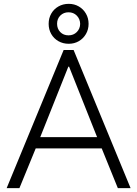

<svg xmlns="http://www.w3.org/2000/svg" viewBox="-20 -980 715 1000"><path d="M311.5 -719.7H363.3L660.2 0H593.8L509.8 -207H166L81.1 0H14.6ZM233.4 -855.5Q233.4 -885.3 246.8 -908.9Q260.3 -932.6 284.2 -946.3Q308.1 -960 337.9 -960Q367.2 -960 390.6 -946.3Q414.1 -932.6 427.7 -908.9Q441.4 -885.3 441.4 -855.5Q441.4 -826.7 427.7 -803Q414.1 -779.3 390.6 -765.6Q367.2 -752 337.9 -752Q308.1 -752 284.2 -765.6Q260.3 -779.3 246.8 -803Q233.4 -826.7 233.4 -855.5ZM397.5 -855.5Q397 -881.3 379.9 -898.7Q362.8 -916 336.9 -916Q311.5 -916 294.4 -899.2Q277.3 -882.3 277.3 -856.4Q277.3 -830.1 293.9 -813Q310.5 -795.9 336.9 -795.9Q362.8 -795.9 379.9 -813Q397 -830.1 397.5 -855.5ZM485.8 -265.6 339.8 -632.8H335.9L189.5 -265.6Z"/></svg>

Font: Reddit Sans Chocolate Light
Style: Regular
Weight: 300
Designer: Stephen Hutchings
Foundry: Reddit
Version: Version 1.013